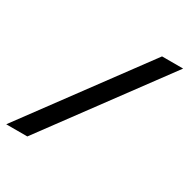

<svg xmlns="http://www.w3.org/2000/svg" viewBox="-163 -799 998 1017"><g transform="rotate(30 335.5 -290.0)"><path d="M7 72H136L671 -652H542Z"/></g></svg>

Font: Charger EcoBold
Style: Obl
Weight: 1000
Designer: Jasper
Foundry: Cannot Into Space Fonts
Version: Version 1.1